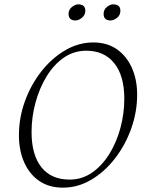

<svg xmlns="http://www.w3.org/2000/svg" viewBox="-20 -850 684 882"><path d="M269 12Q205 12 160 -19Q115 -50 91 -104.5Q67 -159 67 -229Q67 -309 94.5 -385Q122 -461 170 -522Q218 -583 279.5 -619Q341 -655 409 -655Q472 -655 516.5 -624Q561 -593 585.5 -539Q610 -485 610 -415Q610 -336 583 -260Q556 -184 508.5 -122.5Q461 -61 399.5 -24.5Q338 12 269 12ZM300 -25Q356 -25 402 -56.5Q448 -88 481.5 -141.5Q515 -195 533 -261.5Q551 -328 551 -397Q551 -502 505 -559.5Q459 -617 376 -617Q319 -617 273 -585Q227 -553 194 -499Q161 -445 143 -378.5Q125 -312 125 -243Q125 -139 170 -82Q215 -25 300 -25ZM488 -756Q456 -756 456 -786Q456 -806 471 -818Q486 -830 499 -830Q533 -830 533 -801Q533 -780 517.5 -768Q502 -756 488 -756ZM327 -756Q295 -756 295 -786Q295 -806 310.5 -818Q326 -830 339 -830Q372 -830 372 -801Q372 -781 356.5 -768.5Q341 -756 327 -756Z"/></svg>

Font: Petrona ExtraLight
Style: Italic
Weight: 200
Italic angle: -9°
Designer: Ringo R. Seeber
Foundry: Ringo R. Seeber
Version: Version 2.001; ttfautohint (v1.8.3)